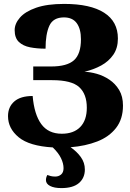

<svg xmlns="http://www.w3.org/2000/svg" viewBox="-20 -744 667 982"><path d="M294 218Q257 218 236 207Q215 196 215 177Q215 164 222 151Q230 154 239.5 156.5Q249 159 263 159Q280 159 292.5 148.5Q305 138 305 116Q305 92 292 65Q279 38 250 10Q130 3 75.5 -42Q21 -87 21 -150Q21 -197 53 -225Q85 -253 147 -253Q155 -159 191 -109.5Q227 -60 296 -60Q357 -60 390.5 -94.5Q424 -129 424 -193Q424 -263 385 -298.5Q346 -334 247 -334H150V-404H241Q323 -404 358.5 -436Q394 -468 394 -543Q394 -596 372.5 -625.5Q351 -655 307 -655Q252 -655 232.5 -612.5Q213 -570 213 -495Q170 -495 134 -502Q98 -509 76.5 -529.5Q55 -550 55 -590Q55 -623 82 -654Q109 -685 165 -704.5Q221 -724 308 -724Q442 -724 512.5 -679Q583 -634 583 -547Q583 -498 559.5 -464Q536 -430 497.5 -409Q459 -388 412 -377Q441 -376 475 -366.5Q509 -357 539.5 -336.5Q570 -316 589.5 -283.5Q609 -251 609 -204Q609 -135 573.5 -89.5Q538 -44 477.5 -20.5Q417 3 341 9Q373 31 393.5 59.5Q414 88 414 123Q414 166 384 192Q354 218 294 218Z"/></svg>

Font: Noto Serif Black
Style: Regular
Weight: 900
Designer: Monotype Design Team
Foundry: Monotype Imaging Inc.
Version: Version 2.014; ttfautohint (v1.8.4.7-5d5b)